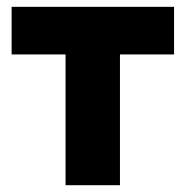

<svg xmlns="http://www.w3.org/2000/svg" viewBox="-20 -545 545 565"><path d="M172.9 0V-384.8H14.2V-524.9H492.2V-384.8H333V0Z"/></svg>

Font: Raleway-v4020 ExtraBold
Style: Regular
Weight: 800
Designer: Matt McInerney, Pablo Impallari, Rodrigo Fuenzalida
Foundry: Matt McInerney, Pablo Impallari, Rodrigo Fuenzalida
Version: Version 4.020;PS 004.020;hotconv 1.0.88;makeotf.lib2.5.64775